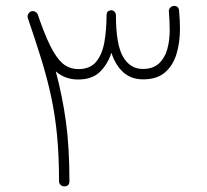

<svg xmlns="http://www.w3.org/2000/svg" viewBox="-20 -622 711 659"><path d="M200.2 17.6Q192.9 17.6 187.7 12.5Q182.6 7.3 182.6 0Q182.6 -87.9 175.8 -158Q168.9 -228 155.5 -290.5Q142.1 -353 122.1 -417.7Q102.1 -482.4 75.7 -559.6Q73.2 -566.4 76.7 -573.5Q80.1 -580.6 86.9 -583Q91.3 -584.5 96.2 -583.5Q100.6 -582.5 104 -579.6Q108.4 -576.7 109.9 -571.8Q113.8 -560.1 117.2 -550.3Q142.1 -481 162.8 -445.6Q183.6 -410.2 204.1 -397.5Q224.6 -384.8 248.5 -384.8Q290 -384.8 310.8 -410.9Q331.5 -437 338.6 -479.2Q345.7 -521.5 345.7 -569.3V-569.8Q345.7 -584 358.4 -586.4Q358.4 -586.4 358.9 -586.4Q360.4 -586.9 360.8 -586.9Q360.8 -586.9 361.3 -586.9Q368.2 -586.9 373 -581.8Q377.9 -576.7 377.9 -569.8Q377.9 -469.2 402.3 -427.2Q426.8 -385.3 469.7 -385.3Q504.9 -385.3 525.1 -403.8Q545.4 -422.4 554 -452.6Q562.5 -482.9 562.5 -518.1Q562.5 -545.9 559.6 -583Q559.1 -590.3 564.2 -595.7Q569.3 -601.1 576.2 -601.6Q592.8 -602.5 594.7 -585.4Q597.7 -550.3 597.7 -522.5Q597.7 -476.1 585.7 -436.5Q573.7 -397 546.1 -373.3Q518.6 -349.6 471.2 -349.6Q430.2 -349.6 403.3 -373.8Q376.5 -397.9 362.3 -440.9Q349.6 -401.4 322.8 -375.2Q295.9 -349.1 248.5 -349.1Q203.1 -349.1 171.4 -377Q194.3 -292 206.3 -204.3Q218.3 -116.7 218.3 0Q218.3 17.6 200.2 17.6Z"/></svg>

Font: Mikhak-FD ExtraLight
Style: Regular
Weight: 200
Designer: Amin Abedi
Version: Version 3.2